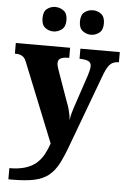

<svg xmlns="http://www.w3.org/2000/svg" viewBox="-66 -802 713 1078"><g transform="rotate(5 291.0 -263.5)"><path d="M23 167Q75 167 112 155.5Q149 144 173.5 123Q198 102 214 73Q230 44 242 9L64 -433Q57 -452 48 -460.5Q39 -469 28 -472.5Q17 -476 3 -476H-2V-536H304V-479H300Q270 -479 255.5 -471Q241 -463 241 -444Q241 -435 244.5 -423.5Q248 -412 251 -403L311 -234Q320 -212 325 -193.5Q330 -175 333 -159.5Q336 -144 337 -131Q339 -153 345 -173.5Q351 -194 354 -203L417 -391Q420 -400 424 -416.5Q428 -433 428 -442Q428 -463 412.5 -470.5Q397 -478 366 -479H362V-536H584V-479H580Q562 -478 548.5 -471Q535 -464 524.5 -448.5Q514 -433 504 -408L353 -2Q328 68 305 112.5Q282 157 250 183Q218 209 169 219.5Q120 230 43 230H23ZM414 -619Q388 -619 367 -635Q346 -651 346 -688Q346 -726 367 -741.5Q388 -757 414 -757Q439 -757 460 -741.5Q481 -726 481 -688Q481 -651 460 -635Q439 -619 414 -619ZM202 -619Q176 -619 155.5 -635Q135 -651 135 -688Q135 -726 155.5 -741.5Q176 -757 202 -757Q227 -757 248.5 -741.5Q270 -726 270 -688Q270 -651 248.5 -635Q227 -619 202 -619Z"/></g></svg>

Font: Noto Serif Gujarati ExtraBold
Style: Regular
Weight: 800
Version: Version 2.102